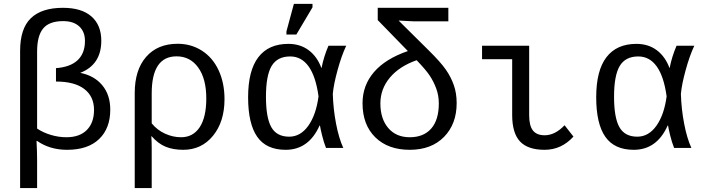

<svg xmlns="http://www.w3.org/2000/svg" viewBox="-20 -765 3641 993"><path d="M550.3 -197.8Q550.3 -101.1 492.4 -45.7Q434.6 9.8 327.1 9.8Q237.8 9.8 171.9 -36.1H168.9Q171.9 19.5 171.9 62.5V207.5H84V-501.5Q84 -617.2 139.6 -670.9Q195.3 -724.6 305.7 -724.6Q401.9 -724.6 452.9 -679.9Q503.9 -635.3 503.9 -554.2Q503.9 -430.7 395 -388.2Q467.3 -374 508.8 -324.2Q550.3 -274.4 550.3 -197.8ZM419.4 -553.2Q419.4 -601.1 389.9 -628.4Q360.4 -655.8 306.6 -655.8Q234.9 -655.8 203.4 -617.9Q171.9 -580.1 171.9 -498.5V-100.1Q203.1 -79.1 243.4 -67.1Q283.7 -55.2 323.2 -55.2Q392.1 -55.2 429.2 -92.8Q466.3 -130.4 466.3 -196.3Q466.3 -266.1 416 -304.7Q365.7 -343.3 269.5 -343.3V-412.6Q343.3 -418 381.3 -453.6Q419.4 -489.3 419.4 -553.2Z M1141.1 -252Q1141.1 -135.7 1081.8 -63Q1022.5 9.8 927.7 9.8Q875.5 9.8 836.7 -6.1Q797.9 -22 764.6 -60.1H762.7Q764.6 -30.8 764.6 0V207.5H676.8V-283.7Q676.8 -403.3 735.8 -470.9Q794.9 -538.6 898.9 -538.6Q968.3 -538.6 1023.9 -503.2Q1079.6 -467.8 1110.4 -402.1Q1141.1 -336.4 1141.1 -252ZM1046.9 -255.9Q1046.9 -357.9 1005.1 -415.8Q963.4 -473.6 893.1 -473.6Q764.6 -473.6 764.6 -281.7V-127Q793.5 -91.8 834 -73.5Q874.5 -55.2 916.5 -55.2Q978.5 -55.2 1012.7 -106.9Q1046.9 -158.7 1046.9 -255.9Z M1632.8 -115.7Q1576.7 9.8 1457.5 9.8Q1357.4 9.8 1310.3 -57.6Q1263.2 -125 1263.2 -261.7Q1263.2 -400.4 1316.2 -469.2Q1369.1 -538.1 1471.2 -538.1Q1532.7 -538.1 1576.4 -505.4Q1620.1 -472.7 1642.1 -413.6H1643.1Q1654.3 -471.7 1678.7 -528.3H1770.5Q1746.1 -476.6 1725.6 -401.6Q1705.1 -326.7 1701.2 -278.8Q1703.6 -200.7 1718 -125.5Q1732.4 -50.3 1755.4 0H1666Q1654.3 -29.8 1645.8 -64.7Q1637.2 -99.6 1634.8 -115.7ZM1355.5 -264.6Q1355.5 -156.2 1383.3 -107.2Q1411.1 -58.1 1475.6 -58.1Q1534.2 -58.1 1574.5 -114.5Q1614.7 -170.9 1627.4 -266.6Q1613.3 -369.6 1576.2 -421.4Q1539.1 -473.1 1481 -473.1Q1414.6 -473.1 1385 -424.1Q1355.5 -375 1355.5 -264.6ZM1461.4 -586.4V-602.5L1500 -745.1H1596.2V-727.1L1512.7 -586.4Z M2249.5 -230Q2249.5 -272 2235.8 -308.1Q2222.2 -344.2 2202.4 -374Q2182.6 -403.8 2134.8 -453.6Q2044.9 -421.9 1996.1 -363.3Q1947.3 -304.7 1947.3 -230Q1947.3 -150.4 1988 -102.8Q2028.8 -55.2 2099.1 -55.2Q2170.9 -55.2 2210.2 -100.1Q2249.5 -145 2249.5 -230ZM2116.7 -654.8 2041.5 -658.7 2195.8 -505.9Q2258.3 -444.3 2285.4 -405.5Q2312.5 -366.7 2327.1 -324.7Q2341.8 -282.7 2341.8 -231.9Q2341.8 -123.5 2276.4 -56.9Q2210.9 9.8 2099.1 9.8Q1986.8 9.8 1920.9 -54.9Q1855 -119.6 1855 -231Q1855 -323.2 1914.1 -392.1Q1973.1 -460.9 2089.4 -501L1933.6 -661.1V-724.6H2298.8V-654.8Z M2716.8 -168.9Q2716.8 -114.7 2736.3 -90.1Q2755.9 -65.4 2796.9 -65.4Q2850.6 -65.4 2899.9 -117.2L2945.8 -58.6Q2883.8 9.8 2796.4 9.8Q2710 9.8 2669.4 -33.4Q2628.9 -76.7 2628.9 -170.4V-459H2473.1V-528.3H2716.8Z M3433.1 -115.7Q3377 9.8 3257.8 9.8Q3157.7 9.8 3110.6 -57.6Q3063.5 -125 3063.5 -261.7Q3063.5 -400.4 3116.5 -469.2Q3169.4 -538.1 3271.5 -538.1Q3333 -538.1 3376.7 -505.4Q3420.4 -472.7 3442.4 -413.6H3443.4Q3454.6 -471.7 3479 -528.3H3570.8Q3546.4 -476.6 3525.9 -401.6Q3505.4 -326.7 3501.5 -278.8Q3503.9 -200.7 3518.3 -125.5Q3532.7 -50.3 3555.7 0H3466.3Q3454.6 -29.8 3446 -64.7Q3437.5 -99.6 3435.1 -115.7ZM3155.8 -264.6Q3155.8 -156.2 3183.6 -107.2Q3211.4 -58.1 3275.9 -58.1Q3334.5 -58.1 3374.8 -114.5Q3415 -170.9 3427.7 -266.6Q3413.6 -369.6 3376.5 -421.4Q3339.4 -473.1 3281.2 -473.1Q3214.8 -473.1 3185.3 -424.1Q3155.8 -375 3155.8 -264.6Z"/></svg>

Font: Cousine
Style: Regular
Weight: 400
Monospace: yes
Designer: Steve Matteson
Foundry: Ascender Corporation
Version: Version 1.20